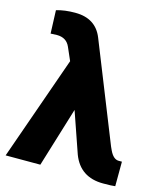

<svg xmlns="http://www.w3.org/2000/svg" viewBox="-118 -843 785 937"><g transform="rotate(15 275.0 -375.0)"><path d="M145.5 -760.3Q249 -760.3 284.2 -672.4L482.9 -174.8L491.2 -156.7Q509.8 -117.7 536.1 -117.2H553.2L552.7 6.8Q537.1 9.3 491.7 9.3Q376 9.3 336.4 -94.2L264.6 -301.3L172.4 0H-2.9L182.1 -525.4L153.3 -591.3Q135.3 -632.3 86.9 -632.3L55.2 -630.9L50.8 -748Q92.3 -760.3 145.5 -760.3Z"/></g></svg>

Font: Roboto Black
Style: Regular
Weight: 900
Designer: Google
Version: Version 2.134; 2016